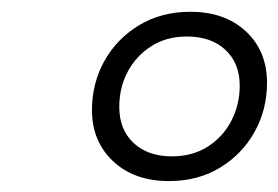

<svg xmlns="http://www.w3.org/2000/svg" viewBox="-20 -734 484 334"><path d="M311 -713.5Q371.5 -713.5 408 -679.2Q444.5 -645 444.5 -590Q444.5 -543.5 423 -504.8Q401.5 -466 363 -442.5Q324.5 -419 274 -419Q213.5 -419 176.8 -453.5Q140 -488 140 -542.5Q140 -589 161.5 -627.8Q183 -666.5 221.8 -690Q260.5 -713.5 311 -713.5ZM279 -462Q315 -462 341.5 -479Q368 -496 382.5 -524Q397 -552 397 -585Q397 -624 372.2 -647.2Q347.5 -670.5 305 -670.5Q269.5 -670.5 243 -653.5Q216.5 -636.5 202 -609Q187.5 -581.5 187.5 -548Q187.5 -508.5 212.5 -485.2Q237.5 -462 279 -462Z"/></svg>

Font: Newsreader 7pt
Style: Italic
Weight: 400
Italic angle: -17°
Designer: Hugues Gentile
Foundry: Production Type
Version: Version 1.003